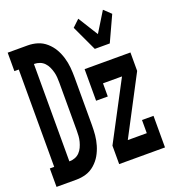

<svg xmlns="http://www.w3.org/2000/svg" viewBox="-149 -881 889 988"><g transform="rotate(-20 295.5 -387.5)"><path d="M419 -600 354 -739 392 -775 460 -666 527 -775 565 -739 501 -600ZM-9 0V-101H15V-634H-9V-735H100Q128 -735 154 -727Q180 -719 201.5 -700Q223 -681 236.5 -657.5Q250 -634 258 -607Q266 -580 268.5 -553Q271 -526 271 -498V-237Q271 -209 268.5 -182Q266 -155 258 -128Q250 -101 236.5 -77.5Q223 -54 201.5 -35Q180 -16 154 -8Q128 0 100 0ZM98 -101H100Q115 -101 129.5 -106.5Q144 -112 154.5 -123Q165 -134 171.5 -148Q178 -162 182 -177Q186 -192 187 -207Q188 -222 188 -237V-498Q188 -513 187 -528Q186 -543 182 -558Q178 -573 171.5 -587Q165 -601 154.5 -612Q144 -623 129.5 -628.5Q115 -634 100 -634H98ZM334 0V-101L502 -419H398V-347H334V-520H585V-419L418 -101H522V-173H585V0Z"/></g></svg>

Font: Iosevka HT Extended
Style: Bold
Weight: 700
Width: 7
Monospace: yes
Designer: Belleve Invis
Foundry: Belleve Invis
Version: Version 32.3.0; ttfautohint (v1.8.4)